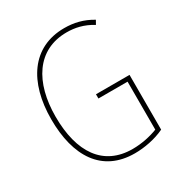

<svg xmlns="http://www.w3.org/2000/svg" viewBox="-172 -848 924 981"><g transform="rotate(-30 290.0 -357.5)"><path d="M319 -351V-326H491V-43C450 -27 397 -15 342 -15C170 -15 83 -144 83 -355C83 -555 171 -700 347 -700C395 -700 444 -690 496 -658L509 -681C456 -713 403 -725 347 -725C156 -725 57 -572 57 -354C57 -136 148 10 341 10C397 10 463 -2 517 -28V-351Z"/></g></svg>

Font: Noto Sans Khmer UI Condensed Thin
Style: Regular
Weight: 100
Width: 3
Designer: Danh Hong and the Monotype Design Team
Foundry: Monotype Imaging Inc.
Version: Version 2.002